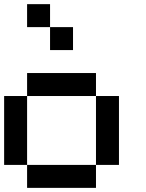

<svg xmlns="http://www.w3.org/2000/svg" viewBox="-20 -909 707 929"><path d="M111.1 -111.1H0V-444.4H111.1ZM444.4 -444.4H111.1V-555.6H444.4ZM555.6 -111.1H444.4V-444.4H555.6ZM444.4 0H111.1V-111.1H444.4ZM222.2 -777.8H111.1V-888.9H222.2ZM333.3 -666.7H222.2V-777.8H333.3Z"/></svg>

Font: Pixeloid Sans
Style: Regular
Weight: 400
Designer: GGBotNet
Foundry: GGBotNet
Version: 0.5